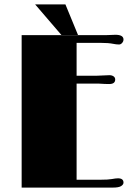

<svg xmlns="http://www.w3.org/2000/svg" viewBox="-20 -850 624 870"><path d="M514.6 -42Q539.6 -42 539.6 -22.5Q539.6 -13.7 528.8 -6.8Q518.1 0 491.7 0H78.1V-690.9Q270.5 -690.9 462.9 -690.9L502.9 -692.4Q539.6 -692.4 539.6 -670.9Q539.6 -662.6 533.4 -655.5Q527.3 -648.4 519.5 -648.4Q506.8 -648.4 492.7 -651.4Q471.7 -655.8 435.1 -655.8H327.1V-506.8H416Q416 -506.8 476.1 -509.3Q486.8 -509.3 494.4 -504.2Q502 -499 502 -489.7Q502 -469.2 474.6 -469.2L453.6 -469.7Q437.5 -471.2 426.8 -471.2H327.1V-35.6H435.1Q471.2 -35.6 486.3 -38.6Q504.4 -42 514.6 -42ZM139.2 -830.1H276.4L333.5 -691.4H258.3Z"/></svg>

Font: Limelight
Style: Regular
Weight: 400
Designer: Nicole Fally
Foundry: Nicole Fally
Version: Version 1.002